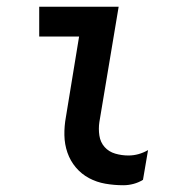

<svg xmlns="http://www.w3.org/2000/svg" viewBox="-20 -540 540 568"><path d="M345 8Q318 8 292 3.5Q266 -1 243.5 -13Q221 -25 204.5 -44.5Q188 -64 179.5 -88.5Q171 -113 170.5 -140Q170 -167 175 -194L214 -432H96V-520H331L274 -179Q271 -159 274 -139Q277 -119 289.5 -105Q302 -91 321 -85.5Q340 -80 360 -80Q375 -80 389.5 -84Q404 -88 418 -96L403 -8Q390 0 375 4Q360 8 345 8Z"/></svg>

Font: Iosevka Semibold Oblique
Style: Regular
Weight: 600
Italic angle: -9°
Monospace: yes
Designer: Belleve Invis
Foundry: Belleve Invis
Version: Version 32.5.0; ttfautohint (v1.8.4)